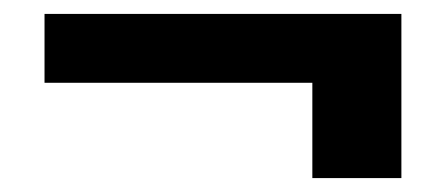

<svg xmlns="http://www.w3.org/2000/svg" viewBox="-20 -457 640 276"><path d="M429 -201V-338H44V-437H557V-201Z"/></svg>

Font: Rethink Sans
Style: Bold
Weight: 700
Designer: The Rethink Sans project authors (Hans Thiessen). DM Sans designed by Colophon Foundry.
Foundry: Rethink Communications LLC
Version: Version 1.001